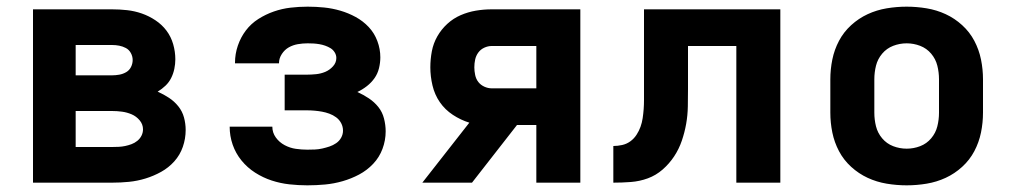

<svg xmlns="http://www.w3.org/2000/svg" viewBox="-20 -548 3040 576"><path d="M79 0V-520H316Q339 -520 361.5 -517.5Q384 -515 405.5 -507.5Q427 -500 446.5 -487Q466 -474 479.5 -456Q493 -438 499.5 -415.5Q506 -393 506 -370Q506 -356 503 -341.5Q500 -327 493.5 -314Q487 -301 476.5 -291Q466 -281 453 -273Q471 -265 487 -254.5Q503 -244 515 -229Q527 -214 532 -195.5Q537 -177 537 -158Q537 -132 528.5 -107.5Q520 -83 503 -64Q486 -45 463.5 -32.5Q441 -20 416.5 -12.5Q392 -5 367 -2.5Q342 0 316 0ZM207 -322H316Q327 -322 338 -324Q349 -326 358.5 -331.5Q368 -337 373 -347Q378 -357 378 -368Q378 -379 372.5 -389Q367 -399 357.5 -404Q348 -409 337.5 -411Q327 -413 316 -413H207ZM207 -107H316Q326 -107 336 -107.5Q346 -108 355.5 -110Q365 -112 374.5 -115.5Q384 -119 392 -125.5Q400 -132 404.5 -141Q409 -150 409 -160Q409 -175 399 -187Q389 -199 375 -205Q361 -211 346 -213Q331 -215 316 -215H207Z M902 8Q875 8 848 5Q821 2 795 -6.5Q769 -15 745.5 -30Q722 -45 704.5 -66.5Q687 -88 678 -114Q669 -140 669 -168Q669 -168 669 -168Q669 -168 669 -168H797Q797 -150 807.5 -135.5Q818 -121 834 -112.5Q850 -104 867.5 -101.5Q885 -99 902 -99Q914 -99 925 -99.5Q936 -100 947 -102.5Q958 -105 968.5 -108.5Q979 -112 988.5 -118.5Q998 -125 1003.5 -135Q1009 -145 1009 -156Q1009 -168 1003.5 -178.5Q998 -189 988.5 -196Q979 -203 968 -207Q957 -211 946 -213Q935 -215 923.5 -216Q912 -217 900 -217H834V-324H900Q914 -324 928.5 -325.5Q943 -327 956 -332.5Q969 -338 979 -349Q989 -360 989 -374Q989 -383 984 -391Q979 -399 971.5 -403.5Q964 -408 955.5 -411Q947 -414 938 -415.5Q929 -417 920.5 -417.5Q912 -418 903 -418Q888 -418 873.5 -415.5Q859 -413 846.5 -406Q834 -399 825.5 -386Q817 -373 817 -359Q817 -359 817 -358.5Q817 -358 817 -358H685Q685 -359 685 -359.5Q685 -360 685 -360Q685 -386 693.5 -411Q702 -436 717.5 -456.5Q733 -477 755 -491Q777 -505 801.5 -513.5Q826 -522 851.5 -525Q877 -528 903 -528Q928 -528 952.5 -525.5Q977 -523 1001 -516Q1025 -509 1047 -497Q1069 -485 1086 -467Q1103 -449 1112 -425Q1121 -401 1121 -376Q1121 -360 1117 -343.5Q1113 -327 1103.5 -313.5Q1094 -300 1080.5 -289.5Q1067 -279 1052 -272Q1070 -264 1086.5 -253Q1103 -242 1115 -227Q1127 -212 1132 -192.5Q1137 -173 1137 -154Q1137 -127 1127.5 -101.5Q1118 -76 1099.5 -56.5Q1081 -37 1057.5 -24.5Q1034 -12 1008 -4.5Q982 3 955.5 5.5Q929 8 902 8Z M1247 0 1388 -180Q1362 -188 1338.5 -203.5Q1315 -219 1299.5 -241.5Q1284 -264 1277.5 -291.5Q1271 -319 1271 -346Q1271 -370 1275.5 -394Q1280 -418 1292 -439Q1304 -460 1322 -476.5Q1340 -493 1362 -502.5Q1384 -512 1407.5 -516Q1431 -520 1455 -520H1721V0H1589V-173H1531L1396 0ZM1589 -283V-410H1455Q1444 -410 1433 -405Q1422 -400 1415 -390.5Q1408 -381 1405.5 -369.5Q1403 -358 1403 -346Q1403 -335 1405.5 -323Q1408 -311 1415 -302Q1422 -293 1433 -288Q1444 -283 1455 -283Z M1820 0V-110Q1833 -110 1846.5 -113Q1860 -116 1871 -124Q1882 -132 1889.5 -143.5Q1897 -155 1901.5 -167.5Q1906 -180 1908 -193.5Q1910 -207 1911 -220.5Q1912 -234 1912 -247.5Q1912 -261 1912 -275Q1912 -275 1912 -275.5Q1912 -276 1912 -276V-277Q1912 -278 1912 -278.5Q1912 -279 1912 -280V-520H2321V0H2189V-410H2044V-281Q2044 -255 2043.5 -228.5Q2043 -202 2038.5 -176.5Q2034 -151 2025.5 -126Q2017 -101 2002.5 -79Q1988 -57 1968 -39.5Q1948 -22 1923.5 -13Q1899 -4 1872.5 -2Q1846 0 1820 0Z M2700 8Q2670 8 2640 3Q2610 -2 2583 -14.5Q2556 -27 2533.5 -47.5Q2511 -68 2497 -94.5Q2483 -121 2477 -150.5Q2471 -180 2471 -210V-310Q2471 -340 2477 -369.5Q2483 -399 2497 -425.5Q2511 -452 2533.5 -472.5Q2556 -493 2583 -505.5Q2610 -518 2640 -523Q2670 -528 2700 -528Q2730 -528 2760 -523Q2790 -518 2817 -505.5Q2844 -493 2866.5 -472.5Q2889 -452 2903 -425.5Q2917 -399 2923 -369.5Q2929 -340 2929 -310V-210Q2929 -180 2923 -150.5Q2917 -121 2903 -94.5Q2889 -68 2866.5 -47.5Q2844 -27 2817 -14.5Q2790 -2 2760 3Q2730 8 2700 8ZM2700 -102Q2721 -102 2740.5 -109.5Q2760 -117 2773.5 -133Q2787 -149 2792 -169Q2797 -189 2797 -210V-310Q2797 -331 2792 -351Q2787 -371 2773.5 -387Q2760 -403 2740.5 -410.5Q2721 -418 2700 -418Q2679 -418 2659.5 -410.5Q2640 -403 2626.5 -387Q2613 -371 2608 -351Q2603 -331 2603 -310V-210Q2603 -189 2608 -169Q2613 -149 2626.5 -133Q2640 -117 2659.5 -109.5Q2679 -102 2700 -102Z"/></svg>

Font: Iosevka SS04 XBd Ex
Style: Regular
Weight: 800
Width: 7
Monospace: yes
Designer: Belleve Invis
Foundry: Belleve Invis
Version: Version 19.0.0; ttfautohint (v1.8.4)